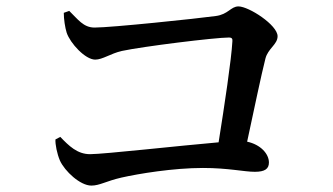

<svg xmlns="http://www.w3.org/2000/svg" viewBox="-20 -656 1040 599"><path d="M153 -221C152 -206 158 -176 167 -155C182 -122 230 -77 265 -77C291 -77 311 -91 359 -102C412 -114 521 -132 613 -132C692 -132 742 -120 775 -120C806 -120 819 -129 819 -149C819 -176 793 -205 751 -214C773 -316 795 -422 808 -473C816 -505 846 -517 846 -543C846 -578 756 -636 724 -636C700 -636 692 -611 653 -606C595 -598 327 -570 275 -570C240 -570 223 -596 196 -622L179 -616C179 -596 183 -570 188 -554C199 -521 246 -470 277 -470C300 -470 325 -489 360 -497C425 -511 651 -539 695 -539C703 -539 706 -535 705 -527C702 -471 680 -325 662 -212C545 -202 304 -175 261 -175C221 -175 195 -201 168 -229Z"/></svg>

Font: Noto Serif CJK JP SemiBold
Style: Regular
Weight: 600
Designer: Ryoko NISHIZUKA 西塚涼子 (kana & ideographs); Frank Grießhammer (Latin, Greek & Cyrillic); Wenlong ZHANG 张文龙 (bopomofo); San
Foundry: Adobe
Version: Version 2.001;hotconv 1.1.0;makeotfexe 2.6.0